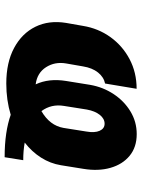

<svg xmlns="http://www.w3.org/2000/svg" viewBox="89 -682 610 828"><g transform="rotate(90 394.0 -268.0)"><path d="M670.8 -63.2 658 17Q602.3 17 556.8 10.3Q511.4 3.6 475.1 -9.2Q411.6 9.9 340.2 9.9Q249.6 9.9 186.8 -23.8Q123.9 -57.5 95.3 -115.8Q66.8 -174 78.8 -247.9L91.6 -320.7Q102.3 -386.7 139.9 -439.1Q177.6 -491.5 235.1 -521.8Q292.6 -552.2 362.9 -552.2L340.2 -416.2Q312.5 -410.5 292.6 -385.7Q272.7 -360.8 266.3 -320.7L253.6 -247.9Q245.4 -199.6 269.9 -161.4Q294.4 -123.2 343.8 -116.8Q317.1 -173.7 329.2 -248.2L345.9 -351.6Q355.5 -407 385.5 -452.6Q415.5 -498.2 460.2 -525.4Q505 -552.6 558.2 -552.6Q614.7 -552.6 651.8 -522Q688.9 -491.5 703.8 -439.3Q718.8 -387.1 708.1 -322.4L692.5 -225.5Q685 -179.7 659.6 -139.9Q634.2 -100.1 594.8 -69.6Q630 -63.2 670.8 -63.2ZM459.2 -141.7Q521.3 -177.6 531.6 -236.9L547.2 -335.2Q553.6 -371.4 544 -392.8Q534.4 -414.1 513.5 -414.1Q491.8 -414.1 475.3 -393.3Q458.8 -372.5 452.4 -337.4L436.8 -239Q427.6 -184.3 459.2 -141.7Z"/></g></svg>

Font: Inter UI Extra Bold
Style: Italic
Weight: 800
Italic angle: 9.39999°
Designer: Rasmus Andersson
Foundry: rsms
Version: 3.2;8d6f07862